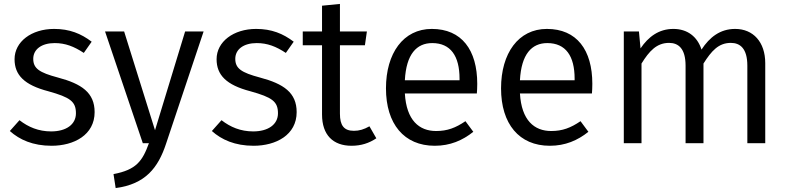

<svg xmlns="http://www.w3.org/2000/svg" viewBox="-20 -728 4006 976"><path d="M255 -581C140 -581 54 -516 54 -427C54 -347 103 -296 226 -264C337 -233 366 -212 366 -152C366 -95 316 -60 240 -60C176 -60 124 -82 79 -117L30 -62C79 -18 147 13 242 13C356 13 461 -42 461 -158C461 -257 395 -302 274 -334C180 -359 149 -380 149 -429C149 -477 191 -509 258 -509C312 -509 356 -492 406 -459L446 -516C392 -557 334 -581 255 -581Z M1015 -568H921L768 -66L611 -568H514L706 0H737C704 91 673 135 557 157L568 228C720 208 784 124 824 3Z M1282 -581C1167 -581 1081 -516 1081 -427C1081 -347 1130 -296 1253 -264C1364 -233 1393 -212 1393 -152C1393 -95 1343 -60 1267 -60C1203 -60 1151 -82 1106 -117L1057 -62C1106 -18 1174 13 1269 13C1383 13 1488 -42 1488 -158C1488 -257 1422 -302 1301 -334C1207 -359 1176 -380 1176 -429C1176 -477 1218 -509 1285 -509C1339 -509 1383 -492 1433 -459L1473 -516C1419 -557 1361 -581 1282 -581Z M1858 -86C1830 -70 1806 -63 1779 -63C1728 -63 1708 -91 1708 -150V-498H1835L1845 -568H1708V-708L1617 -699V-568H1519V-498H1617V-146C1617 -42 1673 13 1767 13C1815 13 1856 0 1893 -25Z M2406 -302C2406 -474 2327 -581 2175 -581C2030 -581 1942 -457 1942 -279C1942 -98 2034 13 2190 13C2268 13 2331 -14 2386 -58L2346 -112C2296 -78 2254 -62 2197 -62C2111 -62 2046 -116 2038 -253H2404C2405 -265 2406 -283 2406 -302ZM2316 -320H2038C2045 -453 2098 -509 2177 -509C2271 -509 2316 -443 2316 -328Z M2991 -302C2991 -474 2912 -581 2760 -581C2615 -581 2527 -457 2527 -279C2527 -98 2619 13 2775 13C2853 13 2916 -14 2971 -58L2931 -112C2881 -78 2839 -62 2782 -62C2696 -62 2631 -116 2623 -253H2989C2990 -265 2991 -283 2991 -302ZM2901 -320H2623C2630 -453 2683 -509 2762 -509C2856 -509 2901 -443 2901 -328Z M3717 -581C3641 -581 3587 -539 3546 -476C3525 -542 3474 -581 3403 -581C3329 -581 3276 -541 3236 -482L3228 -568H3151V0H3241V-405C3280 -468 3318 -510 3381 -510C3428 -510 3465 -482 3465 -394V0H3556V-405C3596 -468 3632 -510 3695 -510C3742 -510 3779 -482 3779 -394V0H3870V-407C3870 -514 3809 -581 3717 -581Z"/></svg>

Font: Glow Sans SC Normal Book
Style: Regular
Weight: 500
Designer: Ryoko NISHIZUKA (kana, bopomofo & ideographs); Paul D. Hunt (Latin, Greek & Cyrillic); Sandoll Communications, Soo-young
Version: Version 0.93